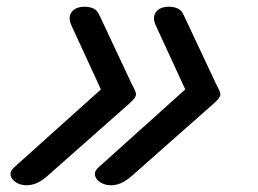

<svg xmlns="http://www.w3.org/2000/svg" viewBox="-20 -534 765 569"><path d="M59 15Q41 15 27.5 6.5Q14 -2 11.5 -14.5Q9 -27 23 -39L279 -269L191 -460Q181 -483 192.5 -498.5Q204 -514 231 -514Q246 -514 257.5 -508.5Q269 -503 276 -486L370 -286Q377 -273 380 -266Q383 -259 383 -254Q383 -247 374 -237.5Q365 -228 345 -211L121 -13Q104 2 89 8.5Q74 15 59 15ZM309 15Q291 15 277.5 6.5Q264 -2 261.5 -14.5Q259 -27 273 -39L529 -269L441 -460Q431 -483 442.5 -498.5Q454 -514 481 -514Q496 -514 507.5 -508.5Q519 -503 526 -486L620 -286Q627 -273 630 -266Q633 -259 633 -254Q633 -247 624 -237.5Q615 -228 595 -211L371 -13Q354 2 339 8.5Q324 15 309 15Z"/></svg>

Font: Playwrite DK Uloopet
Style: Regular
Weight: 400
Designer: Veronika Burian, José Scaglione
Foundry: TypeTogether
Version: Version 1.002